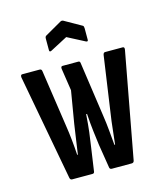

<svg xmlns="http://www.w3.org/2000/svg" viewBox="-103 -745 700 822"><g transform="rotate(-15 247.5 -334.0)"><path d="M115 0Q107 0 105 -9L18 -478Q17 -490 25 -490H102Q111 -490 112 -480L149 -229Q154 -197 157.5 -163Q161 -129 163 -96H166Q171 -129 175.5 -162Q180 -195 185 -227L209 -370L194 -469Q193 -480 201 -480H271Q278 -480 279 -472L314 -228Q319 -195 322 -162Q325 -129 328 -96H331Q335 -129 338.5 -163.5Q342 -198 347 -230L383 -480Q385 -490 392 -490H470Q479 -490 477 -478L390 -9Q388 0 379 0H291Q283 0 281 -7L264 -113Q260 -143 256 -176Q252 -209 249 -254H245Q242 -209 238 -176Q234 -143 229 -112L214 -8Q213 0 205 0ZM172 -555Q162 -550 162 -560V-611Q162 -620 167 -623L242 -666Q248 -669 254 -666L330 -623Q334 -620 334 -611V-560Q334 -551 325 -555L248 -595Z"/></g></svg>

Font: Sofia Sans Extra Condensed SemiBold
Style: Regular
Weight: 600
Designer: Botio Nikoltchev, Ani Petrova
Foundry: lettersoup
Version: Version 4.101